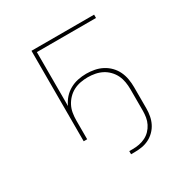

<svg xmlns="http://www.w3.org/2000/svg" viewBox="-161 -651 921 956"><g transform="rotate(-30 300.0 -173.0)"><path d="M321 174V156H341Q360 156 378.5 152.5Q397 149 414 140.5Q431 132 444 118.5Q457 105 465.5 88Q474 71 477 52.5Q480 34 480 15V-108Q480 -129 476.5 -150Q473 -171 464 -189.5Q455 -208 440 -223.5Q425 -239 406.5 -248.5Q388 -258 367 -262Q346 -266 325 -266Q304 -266 283 -262Q262 -258 243.5 -248.5Q225 -239 210 -223.5Q195 -208 185.5 -189.5Q176 -171 172.5 -150Q169 -129 169 -108V0H149V-520H509V-501H169V-191Q179 -214 195.5 -232.5Q212 -251 233.5 -263Q255 -275 279 -280Q303 -285 328 -285Q351 -285 374.5 -280.5Q398 -276 419 -265Q440 -254 456.5 -237Q473 -220 483 -199Q493 -178 497 -154.5Q501 -131 501 -108V15Q501 36 497 57.5Q493 79 483.5 98Q474 117 458.5 132.5Q443 148 424 157.5Q405 167 384 170.5Q363 174 341 174Z"/></g></svg>

Font: Iosevka SS04 Thin Extended
Style: Regular
Weight: 100
Width: 7
Monospace: yes
Designer: Belleve Invis
Foundry: Belleve Invis
Version: Version 19.0.0; ttfautohint (v1.8.4)